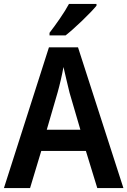

<svg xmlns="http://www.w3.org/2000/svg" viewBox="-20 -957 648 977"><path d="M471 -928V-937H331C307 -892 265 -833 232 -790V-777H314C361 -814 440 -890 471 -928ZM475 0H608L377 -716H229L0 0H133L190 -189H417ZM334 -485 389 -297H218L273 -486C283 -521 296 -576 303 -616C310 -582 327 -516 334 -485Z"/></svg>

Font: Noto Sans Thai Looped SemiCondensed SemiBold
Style: Regular
Weight: 600
Width: 4
Designer: Sasikarn Vongin, Ben Mitchell
Foundry: The Fontpad Ltd
Version: Version 1.001